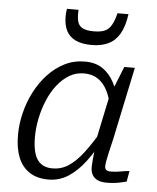

<svg xmlns="http://www.w3.org/2000/svg" viewBox="-55 -830 727 889"><g transform="rotate(5 308.5 -385.5)"><path d="M490 -376 461 -337Q452 -386 435 -420.5Q418 -455 391 -473.5Q364 -492 325 -492Q288 -492 257 -473.5Q226 -455 201 -423Q176 -391 159 -350Q142 -309 133 -265Q124 -221 124 -178Q124 -135 133 -104Q142 -73 163 -57Q184 -41 217 -41Q258 -41 291.5 -63Q325 -85 357.5 -127Q390 -169 426 -230L441 -200Q409 -137 372.5 -89Q336 -41 294.5 -14.5Q253 12 203 12Q150 12 114.5 -11.5Q79 -35 62 -78Q45 -121 45 -181Q45 -231 57.5 -283Q70 -335 94.5 -382.5Q119 -430 153.5 -467Q188 -504 231 -525.5Q274 -547 325 -547Q374 -547 407 -524.5Q440 -502 460.5 -463.5Q481 -425 490 -376ZM557 -538 486 -201Q477 -163 471 -137Q465 -111 462.5 -95.5Q460 -80 460 -73Q460 -61 466.5 -55.5Q473 -50 487 -50Q511 -50 534 -54.5Q557 -59 574 -60L565 -10Q552 -7 536.5 -3.5Q521 0 505 1.5Q489 3 471 3Q449 3 432.5 -4Q416 -11 407 -25.5Q398 -40 398 -62Q398 -74 400.5 -102.5Q403 -131 408 -165L402 -163L453 -406L458 -413L508 -538ZM349 -626Q392 -626 424.5 -641Q457 -656 477.5 -690.5Q498 -725 506 -783H455Q446 -747 434 -726.5Q422 -706 403 -698Q384 -690 353 -690Q316 -690 298.5 -700.5Q281 -711 276.5 -732Q272 -753 274 -783H220Q218 -773 217.5 -764Q217 -755 217 -745Q217 -708 230.5 -681Q244 -654 273.5 -640Q303 -626 349 -626Z"/></g></svg>

Font: Roboto Serif Light
Style: Italic
Weight: 300
Italic angle: -10°
Version: Version 1.007